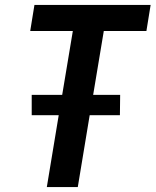

<svg xmlns="http://www.w3.org/2000/svg" viewBox="-20 -755 628 775"><path d="M169 0H294L342 -290H464L465 -372H356L399 -630H571L588 -735H119L102 -630H274L231 -372H108V-290H217Z"/></svg>

Font: Iosevka Sparkle
Style: Bold Italic
Weight: 700
Italic angle: -9°
Designer: Belleve Invis
Foundry: Belleve Invis
Version: Version 4.5.0; ttfautohint (v1.8.3)